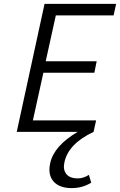

<svg xmlns="http://www.w3.org/2000/svg" viewBox="-20 -678 617 987"><path d="M564 -599H267L215 -363H477L465 -304H203L149 -59H474L461 0Q331 61 311 157Q303 193 320.5 216Q338 239 380 239Q409 239 437 221L449 261Q404 289 349 289Q285 289 255 254.5Q225 220 238 161Q257 72 379 0H66L209 -658H577Z"/></svg>

Font: EauTest
Style: Italic
Weight: 400
Italic angle: -12°
Designer: Christian Thalmann (Catharsis Fonts)
Version: Version 0.001;PS 000.001;hotconv 1.0.88;makeotf.lib2.5.64775